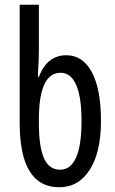

<svg xmlns="http://www.w3.org/2000/svg" viewBox="-20 -780 487 810"><path d="M63 -262V-760H144V-572Q144 -529 141 -487L140 -456H144Q179 -547 260 -547Q329 -547 367.5 -475.5Q406 -404 406 -269Q406 -139 359 -64.5Q312 10 230 10Q63 10 63 -262ZM324 -269Q324 -370 301.5 -421.5Q279 -473 236 -473Q144 -473 144 -276V-261Q144 -161 165.5 -112.5Q187 -64 234 -64Q278 -64 301 -115.5Q324 -167 324 -269Z"/></svg>

Font: Noto Sans UI Cond
Style: Regular
Weight: 400
Width: 3
Designer: Monotype Design Team
Foundry: Monotype Imaging Inc.
Version: Version 1.001